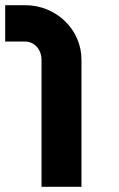

<svg xmlns="http://www.w3.org/2000/svg" viewBox="-20 -720 460 740"><path d="M140 0V-490C140 -529 112 -560 77 -560H0V-700H77C197 -700 294 -606 294 -490V0Z"/></svg>

Font: Generic Techno
Style: Regular
Weight: 400
Designer: NC Empire
Foundry: NC Empire
Version: Version 1.000;hotconv 1.0.109;makeotfexe 2.5.65596